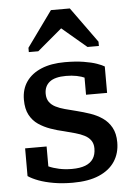

<svg xmlns="http://www.w3.org/2000/svg" viewBox="-56 -837 618 890"><g transform="rotate(-5 253.0 -392.0)"><path d="M360 -139Q360 -161 349.5 -176Q339 -191 320.5 -200.5Q302 -210 278.5 -216.5Q255 -223 228 -230Q196 -237 165 -248Q134 -259 109 -276Q84 -293 69 -321Q54 -349 54 -392Q54 -441 78.5 -476Q103 -511 148.5 -530Q194 -549 258 -549Q308 -549 345 -543Q382 -537 406 -528.5Q430 -520 441 -513V-390H343V-491Q354 -491 361.5 -488Q369 -485 373 -479Q377 -473 378 -464.5Q379 -456 378 -446Q367 -459 348.5 -467.5Q330 -476 307.5 -480.5Q285 -485 258 -485Q206 -485 181.5 -465.5Q157 -446 157 -411Q157 -388 167.5 -373Q178 -358 196.5 -348.5Q215 -339 239.5 -332.5Q264 -326 292 -319Q324 -311 355 -300.5Q386 -290 411.5 -272.5Q437 -255 452.5 -227Q468 -199 468 -158Q468 -107 443 -69Q418 -31 369 -10Q320 11 247 11Q198 11 158 4Q118 -3 88.5 -14Q59 -25 40 -38V-167H140V-34Q124 -41 115 -49.5Q106 -58 102.5 -66.5Q99 -75 100 -83Q101 -91 105 -97Q119 -84 140 -74.5Q161 -65 188.5 -59Q216 -53 248 -53Q286 -53 310.5 -62.5Q335 -72 347.5 -91Q360 -110 360 -139ZM303 -795H215L96 -630V-610H140L292 -738L219 -737L369 -610H422V-630Z"/></g></svg>

Font: Roboto Serif SemiCondensed Medium
Style: Regular
Weight: 500
Width: 4
Designer: Greg Gazdowicz
Foundry: Commercial Type
Version: Version 1.007